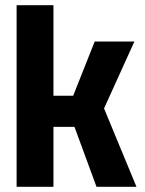

<svg xmlns="http://www.w3.org/2000/svg" viewBox="-20 -720 557 740"><path d="M44 0V-700H186V-351H262L345 -560H498L381 -302L506 0H352L267 -231H186V0Z"/></svg>

Font: Tektur SemiCondensed SemiBold
Style: Regular
Weight: 600
Width: 4
Designer: Adam Jagosz
Foundry: Adam Jagosz
Version: Version 1.005;gftools[0.9.30]